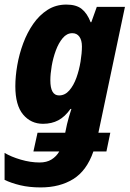

<svg xmlns="http://www.w3.org/2000/svg" viewBox="-35 -579 566 839"><path d="M143 240Q93 240 53.5 230.5Q14 221 -15 207V89Q13 106 55.5 118.5Q98 131 138 131Q169 131 190 118Q211 105 224 83H111L129 1H250L258 -37Q261 -50 266 -67.5Q271 -85 277 -103H273Q249 -69 220 -53.5Q191 -38 153 -38Q100 -38 66 -78.5Q32 -119 32 -202Q32 -245 40.5 -294Q49 -343 66.5 -390Q84 -437 110.5 -475Q137 -513 173 -536Q209 -559 255 -559Q298 -559 322 -540Q346 -521 361 -482H364L388 -549H511L395 1H447L430 83H373Q344 167 285 203.5Q226 240 143 240ZM223 -162Q249 -162 268 -184Q287 -206 299 -239.5Q311 -273 317 -310Q323 -347 323 -376Q323 -403 312 -418.5Q301 -434 281 -434Q257 -434 239 -412.5Q221 -391 209 -358.5Q197 -326 191 -291Q185 -256 185 -228Q185 -162 223 -162Z"/></svg>

Font: Noto Sans Condensed ExtraBold
Style: Italic
Weight: 800
Width: 3
Italic angle: -12°
Designer: Monotype Design Team
Foundry: Monotype Imaging Inc.
Version: Version 2.013; ttfautohint (v1.8.4.7-5d5b)